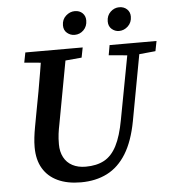

<svg xmlns="http://www.w3.org/2000/svg" viewBox="-58 -904 875 974"><g transform="rotate(-5 379.5 -417.0)"><path d="M212 -601 81 -613 91 -664H383L373 -613L240 -601ZM315 17Q246 17 197 -6Q148 -29 122 -73Q96 -117 96 -181Q96 -205 99 -230.5Q102 -256 107 -283L121 -359Q131 -410 140 -460.5Q149 -511 157.5 -562Q166 -613 174 -664H301L231 -285Q226 -261 223 -238Q220 -215 220 -185Q220 -147 235 -118.5Q250 -90 278.5 -75Q307 -60 346 -60Q402 -60 440.5 -81Q479 -102 504 -150.5Q529 -199 544 -281L616 -664H677L604 -269Q585 -168 546 -105Q507 -42 449 -12.5Q391 17 315 17ZM621 -603 511 -613 520 -664H759L749 -613L647 -603ZM348 -731Q327 -731 310 -745Q293 -759 293 -784Q293 -814 313.5 -832.5Q334 -851 359 -851Q383 -851 398 -836.5Q413 -822 413 -799Q413 -769 394 -750Q375 -731 348 -731ZM574 -731Q554 -731 537.5 -745Q521 -759 521 -784Q521 -814 540.5 -832.5Q560 -851 585 -851Q609 -851 624.5 -836.5Q640 -822 640 -799Q640 -769 620 -750Q600 -731 574 -731Z"/></g></svg>

Font: Source Serif 4 18pt SemiBold
Style: Italic
Weight: 600
Italic angle: -12°
Designer: Frank Grießhammer
Foundry: Adobe Systems Incorporated
Version: Version 4.004;hotconv 1.0.116;makeotfexe 2.5.65601